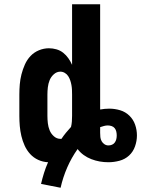

<svg xmlns="http://www.w3.org/2000/svg" viewBox="-20 -755 664 903"><path d="M265 128 173 110Q179 84 187 58.5Q195 33 206 8Q182 7 160 -3Q138 -13 122 -30.5Q106 -48 96 -70Q86 -92 80.5 -115.5Q75 -139 73 -162.5Q71 -186 71 -210V-310Q71 -334 73 -358Q75 -382 81 -405.5Q87 -429 97 -451.5Q107 -474 123.5 -491.5Q140 -509 163 -518.5Q186 -528 210 -528Q228 -528 245.5 -523Q263 -518 277 -507Q291 -496 301.5 -481Q312 -466 319 -450V-735H451V-240Q462 -242 472.5 -243Q483 -244 494 -244Q520 -244 545 -236.5Q570 -229 588.5 -211Q607 -193 615.5 -168.5Q624 -144 624 -118Q624 -92 615 -66.5Q606 -41 587 -23.5Q568 -6 542 1Q516 8 490 8Q469 8 449 4.5Q429 1 409.5 -6.5Q390 -14 373.5 -26Q357 -38 345 -54Q316 -13 296 33Q276 79 265 128ZM264 -102Q265 -102 266.5 -102Q268 -102 269 -102Q279 -117 290.5 -131Q302 -145 314 -158Q317 -170 318 -183.5Q319 -197 319 -210V-310Q319 -321 318.5 -332.5Q318 -344 316 -355Q314 -366 310.5 -376.5Q307 -387 301 -396.5Q295 -406 285 -412Q275 -418 264 -418Q247 -418 233.5 -406Q220 -394 213.5 -378Q207 -362 205 -344.5Q203 -327 203 -310V-210Q203 -193 205 -175.5Q207 -158 213.5 -142Q220 -126 233.5 -114Q247 -102 264 -102ZM490 -71Q499 -71 507 -74.5Q515 -78 520 -85Q525 -92 527 -100.5Q529 -109 529 -118Q529 -127 527 -136Q525 -145 519.5 -152Q514 -159 505 -162Q496 -165 487 -165Q478 -165 469 -162.5Q460 -160 451 -157Q451 -150 451 -143Q451 -136 451 -130Q451 -120 452 -110Q453 -100 458 -91Q463 -82 471.5 -76.5Q480 -71 490 -71Z"/></svg>

Font: Iosevka SS04 XBd Ex
Style: Regular
Weight: 800
Width: 7
Monospace: yes
Designer: Belleve Invis
Foundry: Belleve Invis
Version: Version 19.0.0; ttfautohint (v1.8.4)